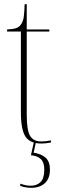

<svg xmlns="http://www.w3.org/2000/svg" viewBox="-20 -677 286 919"><path d="M178 10Q124 10 102 -23Q80 -56 80 -141V-526H14V-536Q41 -537 56 -542Q71 -547 78 -557Q91 -573 94 -598Q97 -623 98 -657H108V-536H216V-526H108V-127Q108 -52 124.5 -26Q141 0 176 0Q189 0 199 -1Q209 -2 224 -5V5Q199 10 178 10ZM129 222Q103 222 77 213V202Q91 207 103 209.5Q115 212 128 212Q156 212 174 194.5Q192 177 192 135Q192 101 176 85Q160 69 128 66L143 -1H153L141 54Q177 59 198 77.5Q219 96 219 134Q219 177 195 199.5Q171 222 129 222Z"/></svg>

Font: Noto Serif Display Condensed Thin
Style: Regular
Weight: 100
Width: 3
Designer: Monotype Design Team
Foundry: Monotype Imaging Inc.
Version: Version 2.009